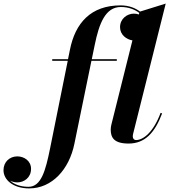

<svg xmlns="http://www.w3.org/2000/svg" viewBox="-212 -790 946 1070"><path d="M79 -460V-451H165.5L66.5 40C42 160.5 17.5 251 -53 251C-97 251 -132.5 238 -155.5 217C-142.5 223.5 -128 226.5 -115.5 226.5C-79 226.5 -39 201 -39 151C-39 106 -78 81.5 -115.5 81.5C-158.5 81.5 -192.5 112.5 -192.5 158.5C-192.5 213 -138 260 -49.5 260C78 260 173.5 154 202.5 11.5L297.5 -451H439V-460H299.5L316 -540C340.5 -660.5 376 -751 461.5 -751C503.5 -751 539 -737.5 564 -718L562 -709.5C552.5 -712.5 543 -714 534.5 -714C496 -714 457 -685.5 457 -638.5C457 -596 493 -570 526 -565L408.5 -95C406.5 -87.5 405 -75.5 405 -68C405 -24 422.5 10 504.5 10C596 10 651 -50.5 691.5 -158L683 -161C644 -55.5 587.5 -9.5 546.5 -9.5C534.5 -9.5 528 -18.5 528 -29C528 -34 528.5 -41 530.5 -47L711.5 -770L568.5 -725.5C541.5 -746 504.5 -760 460 -760C295 -760 207 -662.5 177.5 -511.5L167 -460Z"/></svg>

Font: Bodoni* 24pt
Style: Bold Italic
Weight: 700
Italic angle: -13°
Version: Version 2.3